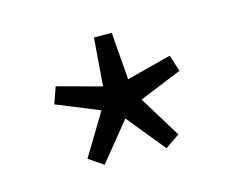

<svg xmlns="http://www.w3.org/2000/svg" viewBox="-55 -867 558 449"><g transform="rotate(-15 224.0 -643.0)"><path d="M175 -621 72 -663 86 -703 193 -674 202 -790H245L254 -675L362 -703L375 -663L272 -621L334 -520L299 -496L224 -588L149 -496L114 -520Z"/></g></svg>

Font: 寒蝉端黑体 Light
Style: Regular
Weight: 300
Designer: ChillDuanSans {Warren2060}; 
Source Han Sans {Ryoko NISHIZUKA 西塚涼子 (kana, bopomofo & ideographs); Paul D. Hunt (Latin, G
Foundry: ChillType&Adobe
Version: Version 1.300;Glyphs 3.3 (3306)